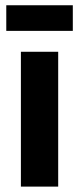

<svg xmlns="http://www.w3.org/2000/svg" viewBox="-20 -692 293 712"><path d="M57.5 0V-500H195.8V0ZM3.3 -577.5V-672.5H250V-577.5Z"/></svg>

Font: Funnel Display
Style: Bold
Weight: 700
Designer: NORD ID, Kristian Moeller
Foundry: Dicotype
Version: Version 1.000